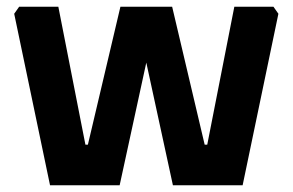

<svg xmlns="http://www.w3.org/2000/svg" viewBox="-20 -548 866 568"><path d="M22 -507.3 36.6 -528H152.6L232.7 -120H240L336.2 -528H489.3L585.5 -120H593.1L673.2 -528H789L803.6 -507.3L697.8 0H491.5L412.8 -362.8L334 0H128Z"/></svg>

Font: Oxanium ExtraLight
Style: Regular
Weight: 200
Designer: Severin Meyer
Version: Version 2.000